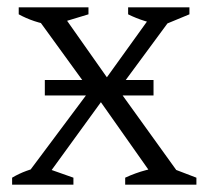

<svg xmlns="http://www.w3.org/2000/svg" viewBox="-20 -503 559 523"><path d="M52 -10V-26L238 -275H291L468 -29V-10H406L244 -240H266L99 -10ZM13 0V-19Q50 -41 95 -49L180 -19V0ZM321 0V-19Q349 -32 377.5 -39.5Q406 -47 434 -50L515 -19V0ZM122 -434Q96 -438 73.5 -445.5Q51 -453 31 -464V-483H221V-464ZM236 -241 80 -456V-473H144L282 -277H260L401 -473H450V-458L290 -241ZM426 -435Q400 -438 375.5 -445.5Q351 -453 329 -464V-483H496V-464ZM102.1 -285H398.2V-243H102.1Z"/></svg>

Font: Piazzolla 24pt Light
Style: Regular
Weight: 300
Designer: Juan Pablo del Peral
Foundry: Huerta Tipografica
Version: Version 2.005